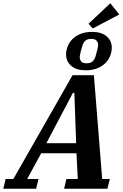

<svg xmlns="http://www.w3.org/2000/svg" viewBox="-73 -1160 756 1180"><path d="M-38 -60H9L373 -698H504L555 -60H602L587 0H321L335 -60H405L397 -218H180L94 -60H164L149 0H-53ZM212 -280H395L384 -589H375ZM460 -771Q485 -771 498 -784.5Q511 -798 517 -824Q520 -835 525 -854Q530 -873 530 -884Q530 -898 521 -909.5Q512 -921 487 -921Q462 -921 449 -907.5Q436 -894 430 -868Q427 -857 422 -838Q417 -819 417 -808Q417 -794 426 -782.5Q435 -771 460 -771ZM454 -728Q396 -728 364.5 -755.5Q333 -783 333 -825Q333 -849 342.5 -874Q352 -899 371.5 -919Q391 -939 421.5 -951.5Q452 -964 493 -964Q551 -964 582.5 -936.5Q614 -909 614 -867Q614 -843 604.5 -818Q595 -793 575.5 -773Q556 -753 525.5 -740.5Q495 -728 454 -728ZM471 -1014 605 -1140 660 -1071 497 -985Z"/></svg>

Font: IBM Plex Serif
Style: Bold Italic
Weight: 700
Italic angle: -14°
Designer: Mike Abbink, Paul van der Laan, Pieter van Rosmalen
Foundry: Bold Monday
Version: Version 3.001